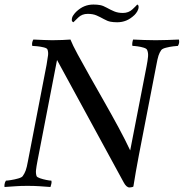

<svg xmlns="http://www.w3.org/2000/svg" viewBox="-32 -820 809 845"><path d="M613 -528Q618 -554 619.5 -570.5Q621 -587 616 -599Q614 -606 601 -610Q588 -614 573.5 -616Q559 -618 551 -618Q549 -623 550.5 -632.5Q552 -642 554 -646Q581 -645 602 -644Q623 -643 653 -643Q685 -643 704.5 -644Q724 -645 755 -646Q757 -642 756.5 -634Q756 -626 751 -618Q746 -618 730 -616Q714 -614 698.5 -610Q683 -606 678 -600Q670 -589 665.5 -575Q661 -561 656 -533L579 -136Q571 -93 566 -65Q561 -37 555 1Q553 3 546.5 4Q540 5 538 5Q524 5 512 -18L219 -556L133 -112Q128 -86 126.5 -71.5Q125 -57 129 -45Q131 -40 144 -35.5Q157 -31 172 -28Q187 -25 194 -25Q196 -20 194 -11Q192 -2 190 3Q163 1 141 -0.5Q119 -2 89 -2Q58 -2 39 -0.5Q20 1 -12 3Q-13 -1 -12 -9Q-11 -17 -6 -25Q0 -25 16 -27.5Q32 -30 48 -34.5Q64 -39 68 -45Q76 -56 81 -69.5Q86 -83 91 -111L173 -535Q178 -563 179.5 -577Q181 -591 177 -602Q175 -608 160.5 -611.5Q146 -615 131 -616.5Q116 -618 110 -618Q108 -626 110 -634Q112 -642 115 -646Q146 -645 161 -644Q176 -643 198 -643Q218 -643 243 -644Q268 -645 278 -646Q287 -623 310 -580.5Q333 -538 363.5 -484Q394 -430 427 -372Q460 -314 490 -258.5Q520 -203 541 -158ZM379 -800Q396 -800 409 -797.5Q422 -795 438 -786Q454 -777 470.5 -770Q487 -763 509 -763Q534 -763 551 -779Q568 -795 572 -800Q578 -798 578 -790Q578 -780 572.5 -770.5Q567 -761 560 -754Q542 -737 523.5 -729.5Q505 -722 484 -722Q467 -722 454 -724.5Q441 -727 425 -736Q409 -745 393 -752Q377 -759 354 -759Q329 -759 312.5 -743Q296 -727 291 -722Q289 -723 286.5 -725Q284 -727 284 -732Q284 -743 290 -752Q296 -761 303 -768Q321 -785 339.5 -792.5Q358 -800 379 -800Z"/></svg>

Font: Amiri
Style: Italic
Weight: 400
Italic angle: 10°
Designer: Khaled Hosny
Version: Version 0.113